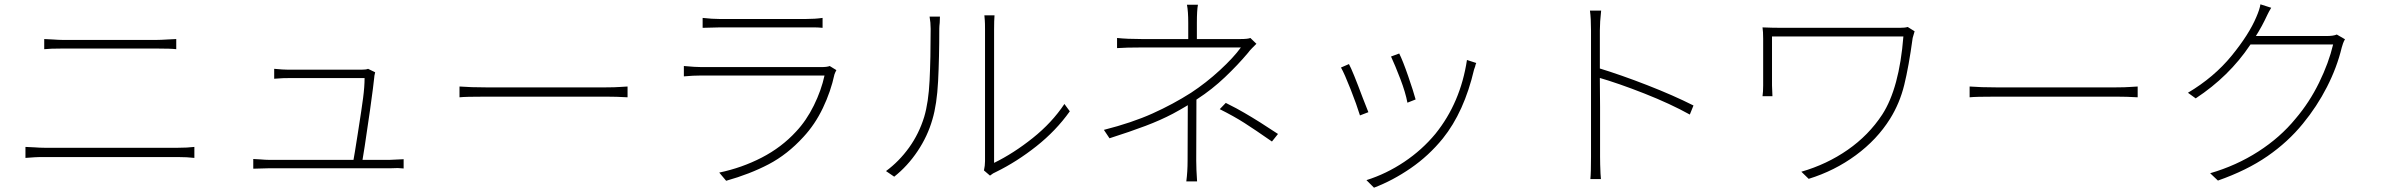

<svg xmlns="http://www.w3.org/2000/svg" viewBox="-20 -810 11040 890"><path d="M226 -627Q252 -625 268 -625H314H393H488H583H663H708Q726 -625 756 -627L797 -629V-582Q772 -585 708 -585H664H584H487H391H313H268Q213 -585 185 -582V-629ZM140 -127Q166 -125 186 -125H435H556H668H757H805Q848 -125 881 -129V-78Q848 -82 805 -82H556H435H323H234H186Q153 -82 140 -81L98 -78V-129Z M1715 -453Q1712 -420 1695 -298Q1665 -90 1658 -54H1616L1625 -106L1639 -194L1643 -220Q1656 -302 1663 -355Q1670 -408 1670 -448H1431H1356H1316Q1291 -448 1282 -447L1251 -445V-491Q1293 -487 1315 -487H1518H1601H1656Q1678 -487 1686 -491L1719 -475Q1719 -473 1717 -465.5Q1715 -458 1715 -453ZM1189 -71Q1211 -69 1226 -69H1280H1380H1504H1629H1731H1787Q1800 -69 1851 -72V-29Q1833 -31 1824 -31L1790 -30H1732H1628H1503H1380H1280H1226Q1204 -30 1154 -28V-73Z M2232 -405H2448H2557H2659H2741H2789Q2830 -405 2856 -407Q2882 -409 2889 -409V-359Q2838 -362 2790 -362H2557H2449H2349H2272H2232Q2137 -362 2110 -359V-409Q2162 -405 2232 -405Z M3315 -722H3563H3657H3716Q3758 -722 3793 -727V-681Q3771 -683 3758 -683H3715H3462H3371H3315Q3291 -683 3237 -681V-727Q3282 -722 3315 -722ZM3852 -475 3848 -465Q3831 -386 3794.5 -309.5Q3758 -233 3704 -175Q3630 -94 3543 -48.5Q3456 -3 3346 28L3314 -10Q3419 -32 3511 -79.5Q3603 -127 3670 -200Q3718 -251 3752.5 -321Q3787 -391 3802 -460H3570H3457H3353H3273H3233Q3193 -460 3150 -456V-504Q3203 -499 3233 -499H3453H3563H3666H3745H3785Q3815 -499 3826 -504L3857 -485Z M4546 -63V-305V-426V-539V-628V-674Q4546 -704 4545 -715L4543 -739H4590Q4588 -715 4588 -674V-412V-286V-172V-88V-55Q4678 -99 4767 -170Q4856 -241 4914 -328L4939 -294Q4875 -204 4784 -132Q4693 -60 4597 -13Q4584 -8 4569 4L4541 -20Q4546 -42 4546 -63ZM4264 -268Q4284 -335 4289 -437Q4294 -539 4294 -676Q4294 -705 4289 -733H4337L4336 -705Q4334 -687 4334 -677Q4334 -542 4328.5 -434Q4323 -326 4302 -256Q4280 -179 4233.5 -109.5Q4187 -40 4125 9L4087 -17Q4148 -62 4194 -126Q4240 -190 4264 -268Z M5528 -704V-615H5488V-704Q5488 -758 5482 -788H5533Q5528 -763 5528 -704ZM5784 -587Q5773 -576 5765 -565Q5718 -509 5658 -452Q5598 -395 5530 -351Q5484 -319 5417 -283Q5360 -253 5290 -226.5Q5220 -200 5123 -169L5097 -208Q5227 -241 5322.5 -284Q5418 -327 5501 -380Q5571 -426 5634.5 -484.5Q5698 -543 5732 -590H5687H5606H5505H5404H5321H5274Q5200 -590 5158 -587V-634Q5205 -629 5273 -629H5319H5399H5496H5595H5678H5729Q5765 -629 5776 -634L5804 -607Q5804 -607 5784 -587ZM5525 -66Q5525 -27 5529 31H5479Q5485 -14 5485 -66L5486 -346L5526 -365ZM5634 -304 5662 -333Q5718 -305 5748 -287Q5817 -247 5904 -189L5876 -154Q5797 -209 5748.5 -240Q5700 -271 5634 -304Z M6542 -349 6504 -334Q6495 -382 6471 -444.5Q6447 -507 6428 -548L6466 -562Q6483 -528 6507.5 -457Q6532 -386 6542 -349ZM6818 -502 6813 -488Q6767 -291 6668 -168Q6603 -88 6519.5 -30.5Q6436 27 6349 60L6314 25Q6406 -4 6489 -59.5Q6572 -115 6634 -190Q6750 -334 6780 -532L6823 -518Q6819 -509 6818 -502ZM6297 -356 6323 -290 6284 -275Q6269 -324 6240.5 -396.5Q6212 -469 6196 -497L6233 -513Q6250 -482 6297 -356Z M7355 -134V-234V-360V-489V-600V-669Q7355 -726 7350 -761H7402Q7396 -707 7396 -669V-561V-438Q7396 -354 7397 -314V-204V-122V-83Q7397 -50 7399 -6L7401 20H7352Q7355 -7 7355 -83ZM7830 -321 7813 -279Q7723 -329 7602.5 -376.5Q7482 -424 7388 -451V-495Q7493 -463 7615 -415.5Q7737 -368 7830 -321Z M8846 -634Q8828 -502 8807 -416.5Q8786 -331 8741 -259Q8681 -163 8582.5 -90.5Q8484 -18 8364 19L8330 -14Q8448 -48 8545 -115.5Q8642 -183 8705 -279Q8784 -401 8803 -641H8565H8448H8337H8247H8194V-497V-445V-414Q8194 -404 8196 -364H8150Q8153 -384 8153 -414V-630Q8153 -664 8150 -683Q8196 -681 8244 -681H8455H8562H8664H8744H8785Q8811 -681 8823 -685L8855 -665Z M9232 -405H9448H9557H9659H9741H9789Q9830 -405 9856 -407Q9882 -409 9889 -409V-359Q9838 -362 9790 -362H9557H9449H9349H9272H9232Q9137 -362 9110 -359V-409Q9162 -405 9232 -405Z M10841 -609 10835 -590Q10813 -498 10766.5 -407Q10720 -316 10655 -237Q10586 -152 10490.5 -86Q10395 -20 10261 27L10225 -7Q10346 -42 10448 -107.5Q10550 -173 10621 -260Q10685 -335 10730 -427Q10775 -519 10795 -604H10398L10419 -643H10640H10721H10764Q10797 -643 10812 -650L10850 -628Q10845 -620 10841 -609ZM10491 -743 10477 -714Q10454 -667 10410 -601Q10313 -456 10158 -354L10122 -380Q10243 -452 10324 -551Q10405 -650 10439 -731Q10455 -768 10458 -790L10508 -774Q10496 -754 10491 -743Z"/></svg>

Font: Merged Yaku Han JP ExtraLight
Style: Regular
Weight: 250
Designer: Ryoko NISHIZUKA 西塚涼子 (kana, bopomofo & ideographs); Paul D. Hunt (Latin, Greek & Cyrillic); Sandoll Communications 산돌커뮤니
Foundry: Adobe
Version: Version 2.004